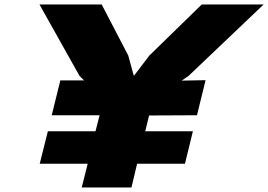

<svg xmlns="http://www.w3.org/2000/svg" viewBox="-20 -830 1187 850"><path d="M873 -810.1H1147L814.9 -494.1L784.2 -473.1L890.1 -475.1L852.1 -319.8L640.1 -318.8L623 -249H834L798.8 -105H586.9L562 0H547.9H509.8H391.1H354H341.8L368.2 -105H155.8L191.9 -249H402.8L420.9 -319.8H209L247.1 -474.1H352.1L332 -494.1L154.8 -810.1H430.2L547.9 -584L571.8 -496.1H574.2L641.1 -584Z"/></svg>

Font: Sinkin Sans 900 X Black Italic
Style: Regular
Weight: 950
Italic angle: -112°
Designer: Keith Bates
Foundry: K-Type
Version: Sinkin Sans (version 1.0)  by Keith Bates   •   © 2014   www